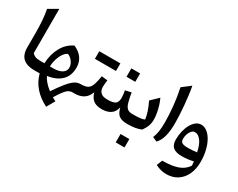

<svg xmlns="http://www.w3.org/2000/svg" viewBox="-125 -1357 2781 2245"><g transform="rotate(30 1265.5 -234.0)"><path d="M152.3 -768.1V-170.9Q166.5 -152.3 192.1 -141.4Q217.8 -130.4 263.7 -130.4H264.2V0H263.7Q185.5 0 139.4 -23.2Q93.3 -46.4 73.2 -88.1Q53.2 -129.9 53.2 -185.1V-386.7Q53.2 -475.6 47.1 -554Q41 -632.3 28.3 -696.3Z M521 -485.4Q597.7 -450.7 634 -397.5Q670.4 -344.2 670.4 -273.9Q670.4 -162.1 604 -97.7Q537.6 -33.2 419.4 -17.1Q429.7 9.8 460 46.4Q490.2 83 539.1 120.6Q597.7 34.7 642.3 -21Q687 -76.7 725.1 -103.5Q763.2 -130.4 801.3 -130.4H801.8V0H774.4Q746.1 0 721.9 14.6Q697.8 29.3 670.4 64.9Q643.1 100.6 604 164.6Q613.3 169.9 626.7 177.5Q640.1 185.1 653.3 190.9L590.8 299.8Q382.3 195.3 330.1 -1Q313.5 -0.5 297.9 -0.2Q282.2 0 264.2 0Q254.9 0 250.5 -7.8Q246.1 -15.6 246.1 -34.7V-95.7Q246.1 -114.7 250.5 -122.6Q254.9 -130.4 264.2 -130.4H319.3Q324.2 -252.9 376.2 -347.7Q428.2 -442.4 521 -485.4ZM503.4 -362.8Q473.1 -349.6 448.5 -313.7Q423.8 -277.8 409.2 -229.5Q394.5 -181.2 393.6 -130.4H436Q512.7 -130.4 555.4 -157.2Q598.1 -184.1 598.1 -231.9Q598.1 -269 572 -307.6Q545.9 -346.2 503.4 -362.8Z M804.7 -470.7V-573.2H1089.4V-470.7ZM801.8 0Q792.5 0 788.1 -7.8Q783.7 -15.6 783.7 -34.7V-95.7Q783.7 -114.7 788.1 -122.6Q792.5 -130.4 801.8 -130.4Q849.1 -130.4 878.7 -139.2Q908.2 -147.9 926 -170.2Q943.8 -192.4 955.1 -232.2Q966.3 -272 977.1 -334.5L1056.6 -324.7Q1053.2 -298.3 1051 -274.9Q1048.8 -251.5 1048.8 -232.4Q1048.8 -185.5 1076.9 -158Q1105 -130.4 1167 -130.4H1167.5V0H1167Q1093.3 0 1052.7 -31Q1012.2 -62 993.7 -128.4Q969.7 -62 921.6 -31Q873.5 0 801.8 0Z M1229.5 -586.9H1348.1V-473.6H1229.5ZM1167.5 0Q1158.2 0 1153.8 -7.8Q1149.4 -15.6 1149.4 -34.7V-95.7Q1149.4 -114.7 1153.8 -122.6Q1158.2 -130.4 1167.5 -130.4Q1247.6 -130.4 1275.6 -152.6Q1303.7 -174.8 1303.7 -230.5Q1303.7 -249.5 1300.3 -279.5Q1296.9 -309.6 1292.5 -327.6L1373 -345.2Q1386.7 -261.7 1400.9 -215.1Q1415 -168.5 1438.7 -149.4Q1462.4 -130.4 1503.4 -130.4H1503.9V0H1503.4Q1439.9 0 1402.1 -25.6Q1364.3 -51.3 1345.7 -126.5Q1329.1 -58.6 1283.2 -29.3Q1237.3 0 1167.5 0Z M1503.9 140.6H1622.6V253.9H1503.9ZM1503.9 0Q1494.6 0 1490.2 -7.8Q1485.8 -15.6 1485.8 -34.7V-95.7Q1485.8 -114.7 1490.2 -122.6Q1494.6 -130.4 1503.9 -130.4H1534.2Q1574.7 -130.4 1610.8 -134.5Q1647 -138.7 1668.5 -149.4Q1657.2 -243.2 1596.7 -365.2L1694.8 -459.5Q1711.4 -426.3 1725.6 -380.9Q1739.7 -335.4 1748.5 -287.8Q1757.3 -240.2 1757.3 -199.7Q1757.3 -152.3 1742.9 -112.5Q1728.5 -72.8 1697.8 -30.8Q1657.7 -14.2 1615.5 -7.1Q1573.2 0 1518.1 0Z M1948.7 -768.1Q1958.5 -717.8 1966.8 -654.5Q1975.1 -591.3 1981 -524.2Q1986.8 -457 1990 -394.5Q1993.2 -332 1993.2 -283.7Q1993.2 -183.6 1973.9 -110.1Q1954.6 -36.6 1911.6 7.8L1851.6 -19.5Q1869.1 -61.5 1877.2 -110.1Q1885.3 -158.7 1885.3 -233.4Q1885.3 -332 1874 -447Q1862.8 -562 1837.4 -683.1Z M2198.2 280.3Q2162.1 280.3 2127.2 271.7Q2092.3 263.2 2051.8 242.7L2081.5 167.5Q2212.9 167 2291.3 138.2Q2369.6 109.4 2411.6 44.9Q2411.1 30.3 2409.9 17.3Q2408.7 4.4 2406.7 -10.7Q2372.1 -2 2332 2.9Q2292 7.8 2250 7.8Q2171.9 7.8 2133.8 -24.2Q2095.7 -56.2 2095.7 -129.9Q2095.7 -186.5 2108.4 -239.7Q2121.1 -293 2144.3 -335Q2167.5 -377 2199 -401.6Q2230.5 -426.3 2268.6 -426.3Q2312 -426.3 2350.1 -396.7Q2388.2 -367.2 2417 -314.9Q2445.8 -262.7 2462.2 -193.1Q2478.5 -123.5 2478.5 -43.5Q2478.5 50.3 2445.6 123.3Q2412.6 196.3 2349.9 238.3Q2287.1 280.3 2198.2 280.3ZM2386.2 -120.1Q2369.6 -210.4 2331.8 -262Q2293.9 -313.5 2248 -313.5Q2225.1 -313.5 2206.1 -293.9Q2187 -274.4 2175.8 -243.4Q2164.6 -212.4 2164.6 -177.2Q2164.6 -138.7 2188.2 -125.5Q2211.9 -112.3 2264.2 -112.3Q2293 -112.3 2325.4 -114.3Q2357.9 -116.2 2386.2 -120.1Z"/></g></svg>

Font: Pinar-DS3-FD SemiBold
Style: Regular
Weight: 600
Designer: Amin Abedi
Version: Version 3.000